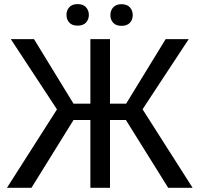

<svg xmlns="http://www.w3.org/2000/svg" viewBox="-20 -898 948 918"><path d="M582 -324.2H505.9V0H412.1V-324.2H331.5L130.4 0H13.2L252.4 -375L31.7 -710.9H142.6L331.5 -402.3H412.1V-710.9H505.9V-402.3H583L772 -710.9H882.3L661.6 -375.5L900.9 0H784.2ZM297.9 -826.7Q297.9 -848.6 311.3 -863.5Q324.7 -878.4 351.1 -878.4Q377.4 -878.4 391.1 -863.5Q404.8 -848.6 404.8 -826.7Q404.8 -804.7 391.1 -790Q377.4 -775.4 351.1 -775.4Q324.7 -775.4 311.3 -790Q297.9 -804.7 297.9 -826.7ZM507.8 -825.7Q507.8 -847.7 521.2 -862.8Q534.7 -877.9 561 -877.9Q587.4 -877.9 601.1 -862.8Q614.7 -847.7 614.7 -825.7Q614.7 -803.7 601.1 -789.1Q587.4 -774.4 561 -774.4Q534.7 -774.4 521.2 -789.1Q507.8 -803.7 507.8 -825.7Z"/></svg>

Font: Roboto-ThirdPerson-AD3FC
Style: ThirdPerson-AD3FC
Weight: 400
Designer: Google
Version: Version 2.137; 2017